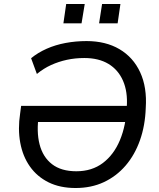

<svg xmlns="http://www.w3.org/2000/svg" viewBox="-20 -934 798 963"><path d="M359 9Q281 9 223.5 -19.5Q166 -48 130 -99Q94 -150 81.5 -218.5Q69 -287 81 -365L86 -403H650L638 -322H142L175 -360Q162 -274 178.5 -210Q195 -146 241 -110.5Q287 -75 363 -75Q441 -75 496 -116.5Q551 -158 581.5 -231Q612 -304 616 -399Q621 -474 597 -529Q573 -584 524 -613.5Q475 -643 403 -643Q357 -643 315.5 -634Q274 -625 236.5 -608Q199 -591 165 -563L136 -642Q170 -670 214 -689.5Q258 -709 309 -718.5Q360 -728 414 -728Q510 -728 579 -687.5Q648 -647 683 -571.5Q718 -496 711 -392Q708 -304 682 -230.5Q656 -157 610 -103.5Q564 -50 501 -20.5Q438 9 359 9ZM477 -817 492 -914H584L570 -817ZM298 -817 312 -914H405L389 -817Z"/></svg>

Font: Nunitoga
Style: Medium Italic
Weight: 500
Italic angle: -9°
Designer: Vernon Adams
Foundry: Vernon Adams
Version: Version 1.0